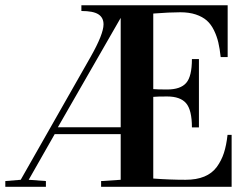

<svg xmlns="http://www.w3.org/2000/svg" viewBox="-37 -717 962 737"><path d="M-16.6 0V-22L42.5 -26.9L310.5 -498Q360.4 -585.9 360.4 -623.5Q360.4 -649.4 340.6 -662.1Q320.8 -674.8 275.4 -674.8V-696.8H836.9V-498H810.1Q806.6 -530.3 801 -554.2Q795.4 -578.1 784.2 -601.1Q772.9 -624 756.6 -638.4Q740.2 -652.8 714.6 -661.4Q689 -669.9 655.3 -669.9Q613.8 -669.9 551.3 -665V-375Q565.9 -373.5 604.5 -373.5Q655.8 -373.5 677.7 -398.7Q699.7 -423.8 699.7 -490.2H726.6V-228H699.7Q699.7 -294.4 677.5 -320.6Q655.3 -346.7 604.5 -346.7Q566.9 -346.7 551.3 -345.2V-31.7Q613.8 -26.9 675.3 -26.9Q717.3 -26.9 747.3 -39.3Q777.3 -51.8 795.2 -76.2Q813 -100.6 822.5 -129.9Q832 -159.2 836.4 -199.2H852.1V0H351.1V-22L426.3 -26.9V-202.1H172.9L73.2 -26.9L139.2 -22V0ZM185.1 -228.5H426.3V-648.4Z"/></svg>

Font: Vidaloka 
Style: Regular
Weight: 400
Designer: Cyreal (www.cyreal.org)
Foundry: Cyreal (www.cyreal.org)
Version: Version 1.011